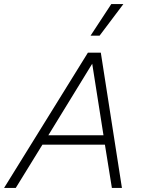

<svg xmlns="http://www.w3.org/2000/svg" viewBox="-60 -917 691 937"><path d="M-40 0 369 -660H432L535 0H486L452 -211H147L17 0ZM176 -257H445L390 -606ZM483 -897H542L426 -743H382Z"/></svg>

Font: Work Sans Light
Style: Italic
Weight: 300
Italic angle: -13°
Designer: Wei Huang
Foundry: Wei Huang
Version: Version 2.010; ttfautohint (v1.8.3)